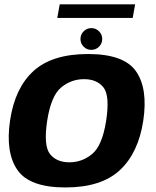

<svg xmlns="http://www.w3.org/2000/svg" viewBox="-20 -844 708 869"><path d="M276 4.4Q438.2 4.4 522.3 -73.7Q606.4 -151.9 628.6 -298.7Q650 -443.3 595.5 -521.4Q540.9 -599.5 378.7 -599.5Q215.9 -599.5 131.6 -522.6Q47.3 -445.7 25.5 -298.7Q4.1 -154.2 58.7 -74.9Q113.2 4.4 276 4.4ZM293.9 -109.4Q235.8 -109.4 206.1 -147Q176.5 -184.7 193.6 -298Q211.2 -410.4 256.6 -448Q302.1 -485.7 360.2 -485.7Q418.7 -485.7 448.3 -448.4Q477.8 -411 460.5 -298Q443 -185.3 397.5 -147.4Q352.1 -109.4 293.9 -109.4ZM393.1 -618.3Q413.9 -618.3 428.3 -632.8Q442.7 -647.4 442.7 -667.7Q442.7 -688 428.2 -702.4Q413.7 -716.8 393.6 -716.8Q373.1 -716.8 358.7 -702.4Q344.2 -688 344.2 -667.7Q344.2 -647.2 358.5 -632.8Q372.8 -618.3 393.1 -618.3ZM239.2 -762.7H580.6L591.6 -824.3H250.3Z"/></svg>

Font: Anybody Thin
Style: Italic
Weight: 100
Italic angle: -10°
Designer: Tyler Finck
Foundry: Etcetera Type Company
Version: Version 1.114;gftools[0.9.25]